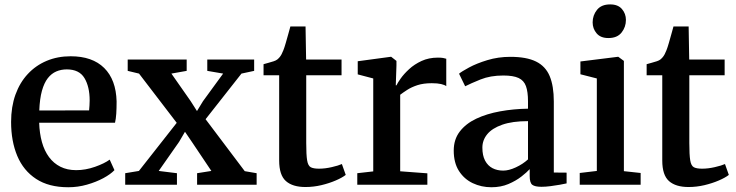

<svg xmlns="http://www.w3.org/2000/svg" viewBox="-20 -816 3250 848"><path d="M281.5 11Q195.5 11 139.5 -25.8Q83.5 -62.5 56.2 -127.5Q29 -192.5 29 -277.5Q29 -344 48.2 -397.8Q67.5 -451.5 102.8 -489.2Q138 -527 186 -547.2Q234 -567.5 292 -567.5Q388 -567.5 440.2 -515.8Q492.5 -464 495 -368Q495 -337 493.5 -314Q492 -291 488 -274H153Q154.5 -227 165.2 -188.5Q176 -150 196.5 -122.2Q217 -94.5 247 -79.5Q277 -64.5 316.5 -64.5Q357.5 -64.5 399.5 -79.2Q441.5 -94 464.5 -111L485.5 -64.5Q468.5 -46.5 436.5 -29.2Q404.5 -12 364.2 -0.5Q324 11 281.5 11ZM153.5 -328 373.5 -328.5Q374.5 -338 375.2 -350Q376 -362 376 -372Q376 -433 353 -471.2Q330 -509.5 275 -509.5Q250 -509.5 228.8 -500.5Q207.5 -491.5 191.2 -470.8Q175 -450 165.2 -415Q155.5 -380 153.5 -328Z M593.5 -61 760.5 -273.5 594 -491 544 -503V-553H804.5V-503L737 -491L822 -369.5L850 -325.5L876.5 -369L965.5 -491L895.5 -503V-553H1102.5V-503L1046.5 -491L888 -289.5L1061 -60L1113.5 -51V0H850.5V-51L913.5 -61L828 -188.5L797 -234L771 -189.5L681 -61L761.5 -51V0H533V-51Z M1329 10Q1272.5 10 1242.8 -16.2Q1213 -42.5 1213 -107V-483.5H1144V-532.5Q1154.5 -535.5 1166.5 -538.8Q1178.5 -542 1189 -545.5Q1199.5 -549 1205 -553.5Q1211 -558.5 1215.5 -564Q1220 -569.5 1223.8 -576.8Q1227.5 -584 1231.5 -594Q1236.5 -606.5 1242.2 -626.5Q1248 -646.5 1253.5 -666.5Q1259 -686.5 1262.5 -699H1329.5L1332 -553H1488.5V-483.5H1332.5V-184.5Q1332.5 -132 1336.5 -107.8Q1340.5 -83.5 1352.8 -77.2Q1365 -71 1389 -71Q1415.5 -71 1445 -77.8Q1474.5 -84.5 1490 -91.5L1507 -43.5Q1491 -31 1462.5 -18.8Q1434 -6.5 1399.2 1.8Q1364.5 10 1329 10Z M1558 0V-51L1628.5 -59V-469.5L1560 -487.5V-545.5L1704.5 -565H1708L1731 -547V-527L1728 -439H1731Q1735.5 -449 1749.5 -469Q1763.5 -489 1786.8 -510.5Q1810 -532 1842 -546.8Q1874 -561.5 1914 -561.5Q1928 -561.5 1936.8 -560Q1945.5 -558.5 1951 -556.5V-435.5Q1944 -441 1928.2 -444.8Q1912.5 -448.5 1887 -448.5Q1850 -448.5 1823.5 -439.8Q1797 -431 1778.5 -419Q1760 -407 1747.5 -397.5V-59.5L1867.5 -50.5V0Z M2150.5 11Q2106 11 2068 -7Q2030 -25 2007 -61Q1984 -97 1984 -151Q1984 -200.5 2010.8 -235.2Q2037.5 -270 2083.5 -291.8Q2129.5 -313.5 2188.5 -324.2Q2247.5 -335 2312 -336V-368.5Q2312 -410.5 2303 -435.5Q2294 -460.5 2270.5 -471.5Q2247 -482.5 2203 -482.5Q2145.5 -482.5 2102.2 -465Q2059 -447.5 2034.5 -435L2007.5 -490.5Q2018.5 -500 2051.8 -518Q2085 -536 2132.8 -550.5Q2180.5 -565 2234 -565Q2305.5 -565 2347.5 -544.2Q2389.5 -523.5 2407.8 -479.8Q2426 -436 2426 -367.5V-54L2482.5 -53.5V-6Q2471.5 -3.5 2452.2 0Q2433 3.5 2411.2 6.2Q2389.5 9 2371.5 9Q2342.5 9 2331 0.2Q2319.5 -8.5 2319.5 -38.5V-69Q2307.5 -55.5 2283.2 -36.5Q2259 -17.5 2225.5 -3.2Q2192 11 2150.5 11ZM2202.5 -62.5Q2227.5 -62.5 2258.2 -76.8Q2289 -91 2312 -112V-281Q2243 -281 2198.2 -265.2Q2153.5 -249.5 2132 -223.2Q2110.5 -197 2110.5 -164Q2110.5 -129 2122.5 -106.5Q2134.5 -84 2155.2 -73.2Q2176 -62.5 2202.5 -62.5Z M2540.5 0V-52L2616 -61V-469.5L2543.5 -488V-544.5L2708 -565H2711L2735.5 -547V-60L2809.5 -52V0ZM2666.5 -648Q2632.5 -648 2615 -668.8Q2597.5 -689.5 2597.5 -717Q2597.5 -748.5 2616.8 -772.5Q2636 -796.5 2674.5 -796.5H2675.5Q2709.5 -796.5 2727 -776Q2744.5 -755.5 2744.5 -728Q2744.5 -696.5 2725.2 -672.2Q2706 -648 2667.5 -648Z M3021 10Q2964.5 10 2934.8 -16.2Q2905 -42.5 2905 -107V-483.5H2836V-532.5Q2846.5 -535.5 2858.5 -538.8Q2870.5 -542 2881 -545.5Q2891.5 -549 2897 -553.5Q2903 -558.5 2907.5 -564Q2912 -569.5 2915.8 -576.8Q2919.5 -584 2923.5 -594Q2928.5 -606.5 2934.2 -626.5Q2940 -646.5 2945.5 -666.5Q2951 -686.5 2954.5 -699H3021.5L3024 -553H3180.5V-483.5H3024.5V-184.5Q3024.5 -132 3028.5 -107.8Q3032.5 -83.5 3044.8 -77.2Q3057 -71 3081 -71Q3107.5 -71 3137 -77.8Q3166.5 -84.5 3182 -91.5L3199 -43.5Q3183 -31 3154.5 -18.8Q3126 -6.5 3091.2 1.8Q3056.5 10 3021 10Z"/></svg>

Font: Merriweather 24pt SemiBold
Style: Regular
Weight: 600
Designer: Eben Sorkin
Foundry: Eben Sorkin
Version: Version 2.100